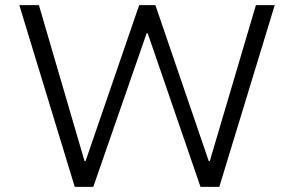

<svg xmlns="http://www.w3.org/2000/svg" viewBox="-20 -725 1142 745"><path d="M270 0 55 -705H131L308 -100H312L520 -705H583L790 -100H794L973 -705H1046L831 0H758L553 -596H549L342 0Z"/></svg>

Font: Nunito Sans 6pt Light
Style: Regular
Weight: 300
Version: Version 3.101;gftools[0.9.27]